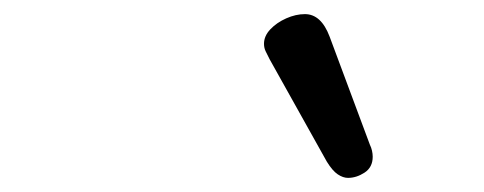

<svg xmlns="http://www.w3.org/2000/svg" viewBox="-20 -875 685 272"><path d="M473 -623Q466 -623 458.5 -628Q451 -633 443 -646L362 -791Q359 -797 356.5 -802Q354 -807 354 -813Q354 -824 363 -833.5Q372 -843 385.5 -849Q399 -855 412 -855Q435 -855 447 -823L504 -670Q506 -666 507 -661.5Q508 -657 508 -653Q508 -638 496.5 -630.5Q485 -623 473 -623Z"/></svg>

Font: Playwrite HR
Style: Regular
Weight: 400
Designer: Veronika Burian, José Scaglione
Foundry: TypeTogether
Version: Version 1.002